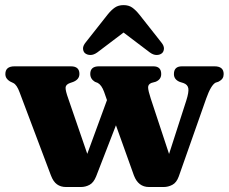

<svg xmlns="http://www.w3.org/2000/svg" viewBox="-20 -744 917 770"><path d="M304.5 6H244.5Q223.5 6 208.5 -4.8Q193.5 -15.5 184 -41L58.5 -374Q47.5 -404 33.5 -411L20 -417.5Q1.5 -428.5 1.5 -447Q1.5 -478 38 -478H264.5Q298.5 -478 298.5 -447.5Q298.5 -425.5 273.5 -415.5L260.5 -411Q243.5 -405 243 -392.5Q242.5 -380 254 -348L330 -127L409 -342.5L397.5 -375.5Q387.5 -403 372 -411.5L360.5 -416Q342 -427.5 342 -447.5Q342 -478 376.5 -478H595Q626.5 -478 626.5 -447Q626.5 -425 604 -416L587.5 -411.5Q573.5 -406 574 -392.8Q574.5 -379.5 584.5 -349L658 -126.5L727 -340.5Q738 -375 735.2 -390Q732.5 -405 715.5 -411L701 -415.5Q677.5 -425 677.5 -447Q677.5 -478 709.5 -478H840.5Q877 -478 877 -447Q877 -437 872.5 -429.8Q868 -422.5 855.5 -416L844.5 -412.5Q826 -402.5 807 -349L697 -36.5Q688 -11.5 671.2 -2.8Q654.5 6 636.5 6H577.5Q534.5 6 517 -40.5L445 -241.5L365.5 -36.5Q355.5 -11.5 339.2 -2.8Q323 6 304.5 6ZM630 -531Q621.5 -523.5 608 -523.5Q594.5 -523.5 580.5 -534L475.5 -613.5L370.5 -534Q356 -523.5 342.8 -523.5Q329.5 -523.5 320.5 -531Q313.5 -537.5 313 -549Q312.5 -560.5 324 -574.5L412 -686Q426.5 -704 440.8 -713.8Q455 -723.5 475.5 -723.5Q496 -723.5 510 -713.8Q524 -704 538.5 -686L626.5 -574.5Q638 -560.5 637.5 -549Q637 -537.5 630 -531Z"/></svg>

Font: Fraunces 9pt S050
Style: Bold
Weight: 700
Version: Version 1.000; ttfautohint (v1.8.3)